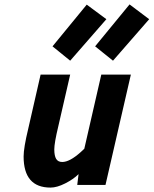

<svg xmlns="http://www.w3.org/2000/svg" viewBox="-20 -838 696 870"><path d="M492 -563 411 -628 567 -818 656 -751ZM298 -563 218 -628 373 -817 462 -751ZM209 12Q87 12 87 -129Q87 -168 108 -255L164 -500H298L244 -265Q226 -190 226 -161Q226 -132 234.5 -118Q243 -104 262 -104Q296 -104 346 -149L362 -164L439 -500H573L458 0H330L336 -49Q313 -26 275.5 -7Q238 12 209 12Z"/></svg>

Font: Titillium Web
Style: Bold Italic
Weight: 700
Italic angle: -13°
Version: Version 1.002;PS 57.000;hotconv 1.0.70;makeotf.lib2.5.55311